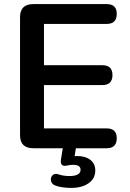

<svg xmlns="http://www.w3.org/2000/svg" viewBox="-20 -725 635 939"><path d="M328 194Q309 194 289 191.5Q269 189 252 183Q233 176 229.5 160Q226 144 236.5 132.5Q247 121 267 128Q279 132 292 134Q305 136 319 136Q374 136 374 105Q374 81 337 81Q322 81 307 85Q299 86 294 86Q289 86 284 82Q275 75 278 56L287 0H143Q78 0 78 -64V-641Q78 -705 143 -705H502Q551 -705 551 -657Q551 -608 502 -608H195V-406H481Q530 -406 530 -358Q530 -309 481 -309H195V-97H502Q551 -97 551 -49Q551 0 502 0H351L345 39L356 38Q397 38 421.5 56.5Q446 75 446 109Q446 148 413.5 171Q381 194 328 194Z"/></svg>

Font: Chiron GoRound TC M
Style: Regular
Weight: 500
Designer: Ryoko NISHIZUKA 西塚涼子 (kana, bopomofo & ideographs); Paul D. Hunt (Latin, Greek & Cyrillic); Sandoll Communications 산돌커뮤니
Foundry: Adobe
Version: Version 1.000;hotconv 1.1.1;makeotfexe 2.6.0